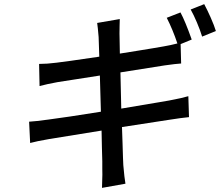

<svg xmlns="http://www.w3.org/2000/svg" viewBox="-20 -841 1063 928"><path d="M1023.4 -691.1 957 -664.1Q947.1 -696.4 931.6 -732.8Q916.2 -769.2 901.6 -795.1L967 -821Q981.9 -793.3 998.8 -755.1Q1015.6 -717 1023.4 -691.1ZM562.1 -491.1 566.1 -316.1Q767.8 -349.8 796.9 -355.1Q861.2 -367.2 890.3 -376.1L893.5 -274.9Q856.5 -271.3 798.3 -262.1Q752.5 -254.6 569.6 -226.9Q571 -190.7 572.3 -148.8Q573.5 -106.9 574.4 -80.3Q575.3 -53.6 576 -43Q581.3 18.8 586.3 46.9L473 67.1Q473 56.1 473.9 34.1Q474.8 12.1 474.8 3Q474.8 -6 474.4 -25.9Q475.1 -36.6 474.4 -62Q473.7 -87.4 472.5 -131.2Q471.2 -175.1 470.9 -209.9Q248.9 -174.4 218 -169Q154.8 -158 125.7 -149.9L120.7 -252.8Q149.9 -254.3 213.8 -263.1Q297.9 -273.8 467.7 -301.1L462.7 -475.9Q416.5 -468.8 345.3 -457.6Q274.1 -446.4 257.5 -443.9Q208.1 -435 171.2 -425.1L169 -532Q207 -532 253.2 -538Q286.9 -541.5 459.9 -567.1Q459.5 -584.5 456.7 -661.9Q452.4 -714.1 449.6 -730.1L558.9 -748.9Q558.9 -745 558.1 -718.4Q557.2 -691.8 557.5 -679Q557.5 -675.4 558.2 -642.9Q558.9 -610.4 559.3 -582Q592.7 -587.4 642.4 -595.3Q692.1 -603.3 723.2 -608.5Q754.3 -613.6 771.3 -616.8Q803.6 -622.2 837.4 -631Q814.3 -699.6 785.9 -755L852.3 -780.9Q875 -739 906.6 -649.9L853 -627.8L855.5 -534.1Q831 -532.7 775.9 -524.9Z"/></svg>

Font: Karasuma Gothic
Style: Medium Italic
Weight: 500
Italic angle: 9.39998°
Designer: Rasmus Andersson / Ryoko Nishizuka
Foundry: Genbu
Version: Version 1.00